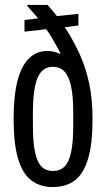

<svg xmlns="http://www.w3.org/2000/svg" viewBox="-20 -744 429 776"><path d="M193 12Q142 12 106.5 -15Q71 -42 53 -102.5Q35 -163 35 -263Q35 -356 50.5 -416.5Q66 -477 96.5 -507.5Q127 -538 171 -538Q186 -538 198 -535Q210 -532 223 -526L224 -530Q209 -558 195.5 -581.5Q182 -605 167 -626L79 -616V-663L134 -670Q123 -683 112 -695.5Q101 -708 90 -720L91 -724H172Q177 -719 184 -710.5Q191 -702 198.5 -693.5Q206 -685 210 -679L297 -688V-641L242 -634Q277 -580 302 -525Q327 -470 340.5 -406.5Q354 -343 354 -263Q354 -163 336 -102.5Q318 -42 282.5 -15Q247 12 193 12ZM194 -53Q223 -53 241 -71Q259 -89 267.5 -129.5Q276 -170 276 -236V-290Q276 -355 267 -396Q258 -437 240 -455.5Q222 -474 194 -474Q165 -474 147 -454Q129 -434 121 -392.5Q113 -351 113 -290V-236Q113 -170 121.5 -129.5Q130 -89 147.5 -71Q165 -53 194 -53Z"/></svg>

Font: Archivo ExtraCondensed
Style: Regular
Weight: 400
Width: 2
Designer: Hector Gatti
Foundry: Omnibus-Type
Version: Version 2.001